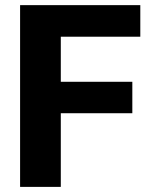

<svg xmlns="http://www.w3.org/2000/svg" viewBox="-20 -731 588 751"><path d="M497.6 -411.1V-288.1H217.8V0H58.6V-710.9H528.8V-587.4H217.8V-411.1Z"/></svg>

Font: Vazirmatn RD UI ExtraBold
Style: Regular
Weight: 800
Designer: Saber Rastikerdar
Foundry: Saber Rastikerdar
Version: Version 33.003